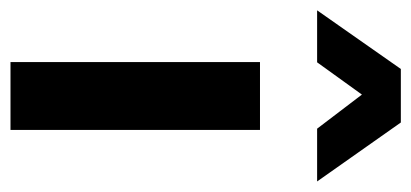

<svg xmlns="http://www.w3.org/2000/svg" viewBox="-257 -555 784 366"><g transform="rotate(90 135.0 -372.0)"><path d="M70.3 -475.6H199.7V0H70.3ZM83.5 -744.1H185.5L297.9 -584.5H197.3L132.3 -669.9L70.8 -584.5H-28.3Z"/></g></svg>

Font: Selawik Semibold
Style: Regular
Weight: 600
Designer: Aaron Bell
Foundry: Microsoft Corporation
Version: Version 1.01